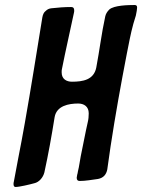

<svg xmlns="http://www.w3.org/2000/svg" viewBox="-20 -752 567 766"><path d="M42 -6C57 -6 99 -16 117 -21C136 -25 152 -44 157 -64C173 -137 186 -210 198 -285C206 -330 254 -339 292 -339C315 -339 334 -327 334 -300C334 -288 333 -276 330 -264L323 -232C316 -197 309 -163 302 -128C298 -108 296 -88 291 -69C290 -62 289 -58 288 -55C287 -48 286 -44 286 -43C286 -34 290 -30 298 -30C322 -30 348 -35 371 -38C392 -42 404 -55 408 -76L421 -167C440 -292 462 -414 486 -538C494 -578 501 -617 512 -657C515 -666 518 -678 522 -690C525 -705 527 -715 527 -722C527 -729 524 -732 517 -732C492 -732 435 -731 416 -714C407 -705 402 -696 400 -687C385 -619 377 -550 364 -482C354 -433 310 -426 267 -426C246 -426 226 -436 226 -463C226 -469 226 -473 227 -476C242 -552 259 -625 275 -701C276 -704 276 -707 276 -711C276 -720 272 -724 264 -724C237 -724 212 -722 185 -719C176 -718 169 -715 162 -708C155 -703 151 -694 149 -683C126 -542 104 -402 79 -261C71 -214 62 -169 53 -122L35 -26C34 -24 34 -21 34 -17C34 -10 37 -6 42 -6Z"/></svg>

Font: Bangerz
Style: Regular
Weight: 400
Designer: vernon adams
Foundry: Vernon Adams
Version: Version 2.10;December 28, 2023;FontCreator 13.0.0.2683 64-bi